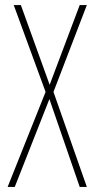

<svg xmlns="http://www.w3.org/2000/svg" viewBox="-20 -734 371 754"><path d="M321 0 190 -373 321 -714H293L175 -401L62 -714H34L159 -373L10 0H38L174 -345L293 0Z"/></svg>

Font: Noto Sans Myanmar UI ExtraCondensed Thin
Style: Regular
Weight: 100
Width: 2
Designer: Monotype Design Team
Foundry: Monotype Imaging Inc.
Version: Version 2.103